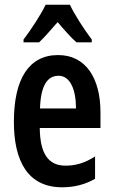

<svg xmlns="http://www.w3.org/2000/svg" viewBox="-20 -786 482 816"><path d="M277 -766H174C155 -726 113 -661 80 -618V-606H146C167 -625 195 -658 225 -692C254 -658 280 -628 305 -606H370V-618C335 -665 298 -722 277 -766ZM227 -552C103 -552 39 -451 39 -268C39 -102 98 10 244 10C296 10 342 -2 384 -26V-121C340 -93 302 -82 258 -82C185 -82 150 -134 149 -242H407V-309C407 -453 345 -552 227 -552ZM229 -464C278 -464 303 -406 303 -325H150C153 -422 181 -464 229 -464Z"/></svg>

Font: Noto Sans Arabic UI XCn SmBd
Style: Regular
Weight: 600
Width: 2
Designer: Monotype Design Team, Nadine Chahine and Nizar Qandah
Foundry: Monotype Imaging Inc.
Version: Version 2.010